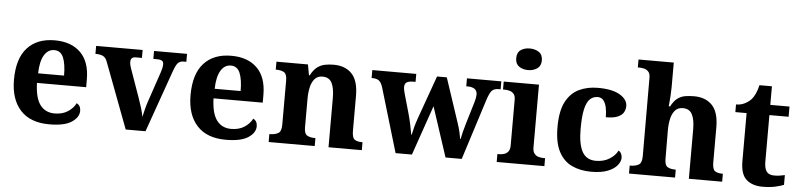

<svg xmlns="http://www.w3.org/2000/svg" viewBox="-46 -1018 5313 1275"><g transform="rotate(5 2611.0 -380.0)"><path d="M306 10Q179 10 113 -62.5Q47 -135 47 -265Q47 -406 112 -477.5Q177 -549 295 -549Q404 -549 466.5 -488Q529 -427 529 -308V-257H201Q204 -157 238.5 -111Q273 -65 335 -65Q387 -65 423 -88.5Q459 -112 476 -146Q503 -131 503 -97Q503 -54 455 -22Q407 10 306 10ZM376 -321Q376 -398 358 -441Q340 -484 297 -484Q255 -484 230 -442.5Q205 -401 203 -321Z M651 -435Q641 -464 622.5 -473.5Q604 -483 571 -483V-536H881V-483H839Q806 -483 806 -451Q806 -439 809 -427Q812 -415 815 -407L882 -218Q893 -187 903.5 -153Q914 -119 918 -93Q923 -117 931 -147.5Q939 -178 946 -198L1014 -399Q1019 -413 1022 -427Q1025 -441 1025 -454Q1025 -471 1014 -477Q1003 -483 986 -483H957V-536H1177V-483H1157Q1137 -483 1123 -470.5Q1109 -458 1092 -410L947 0H815Z M1483 10Q1356 10 1290 -62.5Q1224 -135 1224 -265Q1224 -406 1289 -477.5Q1354 -549 1472 -549Q1581 -549 1643.5 -488Q1706 -427 1706 -308V-257H1378Q1381 -157 1415.5 -111Q1450 -65 1512 -65Q1564 -65 1600 -88.5Q1636 -112 1653 -146Q1680 -131 1680 -97Q1680 -54 1632 -22Q1584 10 1483 10ZM1553 -321Q1553 -398 1535 -441Q1517 -484 1474 -484Q1432 -484 1407 -442.5Q1382 -401 1380 -321Z M1768 0V-53H1770Q1804 -53 1826 -65Q1848 -77 1848 -122V-418Q1848 -460 1828.5 -471.5Q1809 -483 1776 -483H1773V-536H1983L1996 -465H2001Q2021 -503 2044.5 -520.5Q2068 -538 2095.5 -543.5Q2123 -549 2154 -549Q2231 -549 2275 -503Q2319 -457 2319 -356V-124Q2319 -78 2335.5 -65.5Q2352 -53 2386 -53H2389V0H2167V-329Q2167 -394 2149 -429Q2131 -464 2087 -464Q2054 -464 2035 -442.5Q2016 -421 2008 -385.5Q2000 -350 2000 -309V-118Q2000 -76 2019.5 -64.5Q2039 -53 2072 -53H2075V0Z M2486 -430Q2475 -462 2459.5 -472.5Q2444 -483 2415 -483H2412V-536H2705V-483H2692Q2662 -483 2647 -474.5Q2632 -466 2632 -441Q2632 -433 2634.5 -421Q2637 -409 2640 -398L2677 -268Q2687 -232 2695 -194Q2703 -156 2707 -131H2710Q2715 -156 2722 -182.5Q2729 -209 2742 -246L2844 -531H2909L3007 -236Q3019 -200 3024.5 -175Q3030 -150 3033 -131H3036Q3041 -156 3046.5 -178.5Q3052 -201 3063 -238L3107 -384Q3111 -397 3113.5 -411.5Q3116 -426 3116 -434Q3116 -483 3050 -483H3043V-536H3272V-483H3259Q3230 -483 3215 -468.5Q3200 -454 3184 -405L3055 0H2947L2838 -332L2723 0H2614Z M3442 -626Q3406 -626 3381.5 -643.5Q3357 -661 3357 -698Q3357 -736 3381.5 -753Q3406 -770 3442 -770Q3477 -770 3502.5 -753Q3528 -736 3528 -698Q3528 -661 3502.5 -643.5Q3477 -626 3442 -626ZM3288 0V-53H3300Q3315 -53 3331.5 -57.5Q3348 -62 3359.5 -76Q3371 -90 3371 -118V-422Q3371 -449 3359 -462Q3347 -475 3330.5 -479Q3314 -483 3300 -483H3288V-536H3523V-118Q3523 -90 3534.5 -76Q3546 -62 3563 -57.5Q3580 -53 3594 -53H3606V0Z M3918 10Q3845 10 3789 -16.5Q3733 -43 3701.5 -103.5Q3670 -164 3670 -266Q3670 -374 3702.5 -435.5Q3735 -497 3790.5 -523Q3846 -549 3915 -549Q4012 -549 4062.5 -518.5Q4113 -488 4113 -444Q4113 -423 4102.5 -403.5Q4092 -384 4064 -371.5Q4036 -359 3984 -359Q3984 -394 3978 -423Q3972 -452 3958 -470Q3944 -488 3919 -488Q3890 -488 3868.5 -468.5Q3847 -449 3835.5 -401Q3824 -353 3824 -267Q3824 -166 3852 -115.5Q3880 -65 3943 -65Q3995 -65 4033 -88.5Q4071 -112 4088 -146Q4100 -139 4106 -126.5Q4112 -114 4112 -100Q4112 -75 4091.5 -49.5Q4071 -24 4028.5 -7Q3986 10 3918 10Z M4170 0V-53H4172Q4206 -53 4228.5 -65Q4251 -77 4251 -122L4250 -646Q4250 -673 4238 -686Q4226 -699 4209.5 -703Q4193 -707 4179 -707H4167V-760H4402V-595Q4402 -569 4400 -539.5Q4398 -510 4396 -489Q4394 -468 4394 -468H4403Q4423 -506 4446.5 -523Q4470 -540 4497.5 -544.5Q4525 -549 4556 -549Q4633 -549 4677 -503Q4721 -457 4721 -356V-124Q4721 -78 4737.5 -65.5Q4754 -53 4788 -53H4791V0H4569V-329Q4569 -394 4551 -429Q4533 -464 4489 -464Q4456 -464 4437 -442.5Q4418 -421 4410 -385.5Q4402 -350 4402 -309L4403 -118Q4403 -76 4422 -64.5Q4441 -53 4474 -53H4477V0Z M5060 10Q4993 10 4953 -25Q4913 -60 4913 -148V-468H4838V-519Q4870 -519 4895.5 -532Q4921 -545 4936 -561Q4967 -594 4982 -660H5065V-536H5193V-468H5065V-158Q5065 -113 5080.5 -92Q5096 -71 5131 -71Q5151 -71 5168.5 -73.5Q5186 -76 5202 -80V-15Q5186 -8 5149.5 1Q5113 10 5060 10Z"/></g></svg>

Font: Noto Serif Tibetan
Style: Bold
Weight: 700
Designer: Monotype Design Team
Foundry: Monotype Imaging Inc.
Version: Version 2.103; ttfautohint (v1.8.4.7-5d5b)